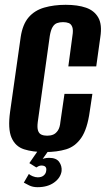

<svg xmlns="http://www.w3.org/2000/svg" viewBox="-20 -620 440 798"><path d="M166 12Q116 12 80 0.5Q44 -11 28 -47.5Q12 -84 22 -156L66 -466Q74 -519 99 -548Q124 -577 164 -588.5Q204 -600 253 -600Q303 -600 337.5 -588Q372 -576 388.5 -547Q405 -518 397 -466L380 -344H264L281 -471Q285 -495 280.5 -507.5Q276 -520 266 -524Q256 -528 242 -528Q228 -528 217 -524Q206 -520 198.5 -507.5Q191 -495 187 -471L137 -113Q134 -90 138 -77.5Q142 -65 152 -60.5Q162 -56 176 -56Q190 -56 201 -60.5Q212 -65 220.5 -77.5Q229 -90 231 -113L248 -230H364L353 -157Q343 -84 318 -47.5Q293 -11 255 0.5Q217 12 166 12ZM136 158Q116 158 101 150.5Q86 143 79 139L100 103Q105 108 116 112.5Q127 117 137 117Q153 117 162 109Q171 101 172 90Q176 68 152 68Q146 68 140.5 70.5Q135 73 131 76L102 58L142 0H186L152 48L147 45Q154 41 163.5 38.5Q173 36 184 36Q214 36 226 53Q238 70 236 91Q232 119 205 138.5Q178 158 136 158Z"/></svg>

Font: Alumni Sans Thin
Style: Bold Italic
Weight: 700
Italic angle: -8°
Version: Version 1.016